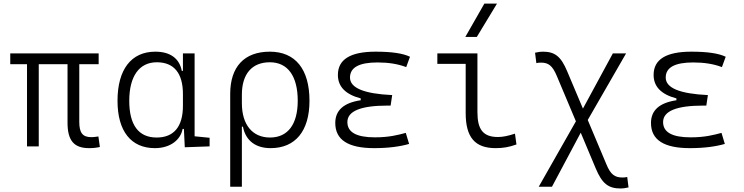

<svg xmlns="http://www.w3.org/2000/svg" viewBox="-20 -815 4142 1069"><path d="M476.1 9.8C500 9.8 516.1 7.8 536.1 3.4L527.8 -55.2C509.3 -52.2 497.6 -51.3 488.8 -51.3C439 -51.3 421.4 -76.7 421.4 -136.7V-457.5H529.3V-517.6H37.1V-457.5H130.4V0H195.8V-457.5H356V-131.8C356 -32.7 391.6 9.8 476.1 9.8Z M842.3 9.8C930.2 9.8 986.3 -38.1 996.6 -97.2H1003.9L1008.8 4.9L1147 0V-47.9L1063.5 -56.2V-517.6H998.5V-420.4H992.2C979.5 -486.8 931.2 -527.3 844.7 -527.3C710.4 -527.3 634.3 -427.7 634.3 -253.9C634.3 -84 710 9.8 842.3 9.8ZM998.5 -226.1C998.5 -109.9 948.2 -49.3 852.1 -49.3C751.5 -49.3 699.7 -118.7 699.7 -253.9C699.7 -390.1 754.9 -468.3 853 -468.3C948.2 -468.3 998.5 -408.2 998.5 -291.5Z M1486.8 9.8C1624.5 9.8 1703.1 -85.4 1703.1 -253.9C1703.1 -429.7 1624.5 -527.3 1482.4 -527.3C1340.3 -527.3 1261.7 -443.4 1261.7 -292V224.6H1326.7V-109.9H1332.5C1348.1 -29.8 1405.3 9.8 1486.8 9.8ZM1326.7 -240.7V-287.6C1326.7 -403.3 1382.8 -468.3 1482.4 -468.3C1582 -468.3 1637.7 -391.6 1637.7 -253.9C1637.7 -122.6 1582.5 -49.3 1483.4 -49.3C1386.7 -49.3 1326.7 -119.1 1326.7 -240.7Z M2063.5 9.8C2141.6 9.8 2207.5 1 2257.8 -13.7L2239.3 -75.2C2197.3 -64 2147.9 -50.3 2067.4 -50.3C1964.8 -50.3 1914.1 -78.6 1914.1 -135.3C1914.1 -196.3 1988.3 -227.1 2137.7 -227.1H2154.8L2163.6 -285.6C2006.3 -293 1928.7 -325.2 1928.7 -383.3C1928.7 -439.5 1979.5 -467.3 2082 -467.3C2142.6 -467.3 2195.3 -459 2241.7 -441.4L2262.7 -499C2223.1 -518.1 2160.2 -527.3 2071.3 -527.3C1931.2 -527.3 1861.3 -484.4 1861.3 -397.9C1861.3 -333 1903.3 -289.6 1988.3 -267.1V-256.8C1893.6 -242.7 1846.7 -200.7 1846.7 -130.4C1846.7 -36.1 1918.5 9.8 2063.5 9.8Z M2739.7 9.8C2781.2 9.8 2815.4 3.9 2855.5 -10.7L2847.2 -70.8C2808.1 -58.1 2779.3 -52.2 2752.4 -52.2C2668.9 -52.2 2638.2 -95.2 2638.2 -190.4V-517.6H2415V-459.5H2572.8V-185.5C2572.8 -50.8 2624 9.8 2739.7 9.8ZM2570.8 -609.4H2634.8L2747.1 -794.9H2676.8Z M3435.5 234.4C3448.7 234.4 3459.5 232.9 3479.5 228.5L3472.2 170.4C3461.4 172.9 3454.6 173.3 3445.3 173.3C3402.8 173.3 3379.4 156.2 3356.4 100.1L3252.4 -147L3465.8 -517.6H3392.1L3225.6 -210.4L3137.7 -418.5C3103.5 -500.5 3069.3 -527.3 3002.9 -527.3C2989.7 -527.3 2979 -525.9 2959 -521.5L2966.3 -463.4C2974.6 -465.8 2981 -466.3 2993.2 -466.3C3033.7 -466.3 3056.6 -448.7 3080.1 -392.1L3186.5 -139.6L2979.5 224.6H3053.2L3213.4 -76.2L3296.4 121.6C3332 207 3366.7 234.4 3435.5 234.4Z M3821.3 9.8C3899.4 9.8 3965.3 1 4015.6 -13.7L3997.1 -75.2C3955.1 -64 3905.8 -50.3 3825.2 -50.3C3722.7 -50.3 3671.9 -78.6 3671.9 -135.3C3671.9 -196.3 3746.1 -227.1 3895.5 -227.1H3912.6L3921.4 -285.6C3764.2 -293 3686.5 -325.2 3686.5 -383.3C3686.5 -439.5 3737.3 -467.3 3839.8 -467.3C3900.4 -467.3 3953.1 -459 3999.5 -441.4L4020.5 -499C3981 -518.1 3918 -527.3 3829.1 -527.3C3689 -527.3 3619.1 -484.4 3619.1 -397.9C3619.1 -333 3661.1 -289.6 3746.1 -267.1V-256.8C3651.4 -242.7 3604.5 -200.7 3604.5 -130.4C3604.5 -36.1 3676.3 9.8 3821.3 9.8Z"/></svg>

Font: Cascadia Code Light
Style: Regular
Weight: 300
Monospace: yes
Designer: Aaron Bell
Foundry: Saja Typeworks
Version: Version 2404.023